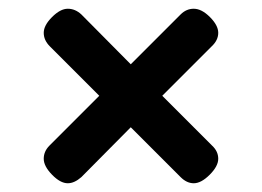

<svg xmlns="http://www.w3.org/2000/svg" viewBox="-20 -544 598 439"><path d="M465 -211Q479 -198 479 -181Q479 -164 459.5 -144.5Q440 -125 423 -125Q407 -125 393 -139L279 -253L166 -139Q150 -125 135 -125Q118 -125 99 -144.5Q80 -164 80 -181Q80 -198 93 -211L207 -325L94 -438Q80 -452 80 -469Q80 -486 99 -505Q118 -524 135 -524Q152 -524 166 -511L279 -397L393 -511Q406 -524 423 -524Q441 -524 460 -505Q479 -486 479 -469Q479 -452 464 -438L351 -325Z"/></svg>

Font: Solway Medium
Style: Regular
Weight: 500
Designer: Mariya V. Pigoulevskaya
Foundry: The Northern Block Ltd.
Version: Version 1.000;hotconv 1.0.109;makeotfexe 2.5.65596